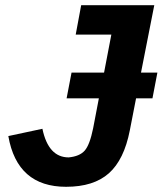

<svg xmlns="http://www.w3.org/2000/svg" viewBox="-20 -708 625 738"><path d="M236 -330 255 -429H380L408 -575H271L292 -688H573L522 -429H585L566 -330H503L479 -207Q457 -94 398.5 -42Q340 10 234 10Q46 10 12 -185L143 -213Q166 -103 244 -103Q286 -107 305.5 -129Q325 -151 338 -215L360 -330Z"/></svg>

Font: Libra Sans
Style: Bold Italic
Weight: 700
Italic angle: -12°
Foundry: Context Ltd
Version: Version 1.002